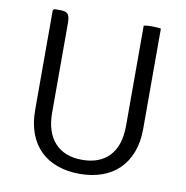

<svg xmlns="http://www.w3.org/2000/svg" viewBox="-79 -762 823 849"><g transform="rotate(10 333.0 -337.0)"><path d="M576 -683V-233Q576 -173 558.5 -127.5Q541 -82 509.5 -51Q478 -20 433 -4Q388 12 333 12Q278 12 233 -4Q188 -20 156.5 -51Q125 -82 108 -127.5Q91 -173 91 -233V-680L97 -686H127Q151 -686 159 -674.5Q167 -663 167 -636V-234Q167 -146 210.5 -98.5Q254 -51 333 -51Q412 -51 455.5 -97.5Q499 -144 499 -234V-683Q514 -686 537 -686Q559 -686 576 -683Z"/></g></svg>

Font: Signika
Style: Light
Weight: 300
Designer: Anna Giedrys
Foundry: Anna Giedrys
Version: Version 1.001